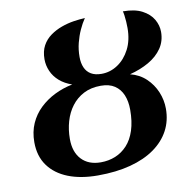

<svg xmlns="http://www.w3.org/2000/svg" viewBox="-81 -805 894 896"><g transform="rotate(-10 365.5 -357.0)"><path d="M312 10Q231 10 171.5 -13.5Q112 -37 79 -82.5Q46 -128 46 -194Q46 -243 63.5 -282.5Q81 -322 112 -351.5Q143 -381 182.5 -400.5Q222 -420 267 -429Q232 -441 208 -462Q184 -483 172 -510.5Q160 -538 160 -567Q160 -605 174.5 -631.5Q189 -658 213.5 -675.5Q238 -693 267 -703.5Q296 -714 325.5 -718.5Q355 -723 379 -724Q364 -702 351.5 -674.5Q339 -647 331 -615.5Q323 -584 323 -549Q323 -520 332.5 -498.5Q342 -477 361.5 -465.5Q381 -454 411 -454Q452 -454 487.5 -477.5Q523 -501 545 -543.5Q567 -586 567 -644Q567 -658 566 -674Q565 -690 563 -704Q561 -718 559 -724Q615 -724 650 -705.5Q685 -687 701.5 -658.5Q718 -630 718 -599Q718 -555 695 -521.5Q672 -488 632 -465Q592 -442 541 -429Q585 -418 615.5 -389Q646 -360 662 -321.5Q678 -283 678 -242Q678 -185 653.5 -139Q629 -93 582 -59.5Q535 -26 467 -8Q399 10 312 10ZM336 -48Q373 -48 405 -61Q437 -74 461.5 -100.5Q486 -127 499.5 -168.5Q513 -210 513 -266Q513 -306 500.5 -336Q488 -366 462.5 -383Q437 -400 397 -400Q350 -400 315.5 -382Q281 -364 258 -333.5Q235 -303 223.5 -263.5Q212 -224 212 -180Q212 -118 245 -83Q278 -48 336 -48Z"/></g></svg>

Font: Noto Serif
Style: Italic
Weight: 400
Italic angle: -12°
Designer: Monotype Design Team
Foundry: Monotype Imaging Inc.
Version: Version 2.013